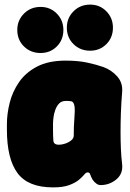

<svg xmlns="http://www.w3.org/2000/svg" viewBox="-20 -788 565 833"><path d="M210 25Q102 25 56 -37Q10 -99 10 -225V-250Q10 -294 22 -342Q34 -390 62.5 -431.5Q91 -473 140.5 -499Q190 -525 265 -525Q318 -525 358 -516.5Q398 -508 429 -497Q464 -484 488.5 -456.5Q513 -429 510 -390Q506 -341 504.5 -298Q503 -255 503 -216.5Q503 -178 504.5 -142.5Q506 -107 510 -74Q514 -34 484.5 -9.5Q455 15 416 15Q407 15 398 8.5Q389 2 382 -8Q374 -22 371.5 -31Q369 -40 360 -40Q353 -40 345 -30Q337 -20 322 -7.5Q307 5 280.5 15Q254 25 210 25ZM235 -160Q248 -160 263 -165Q278 -170 289 -179Q300 -188 300 -200Q300 -222 300.5 -235.5Q301 -249 302 -262.5Q303 -276 304 -298Q307 -349 286 -349Q281 -350 275.5 -350Q270 -350 265 -350Q247 -350 236.5 -339Q226 -328 220 -311.5Q214 -295 212 -278.5Q210 -262 210 -250V-225Q210 -196 211.5 -178Q213 -160 235 -160ZM156 -558Q113 -558 84 -586.5Q55 -615 55 -658Q55 -700 84 -729Q113 -758 156 -758Q198 -758 226.5 -729Q255 -700 255 -658Q255 -615 226.5 -586.5Q198 -558 156 -558ZM371 -568Q328 -568 299 -596.5Q270 -625 270 -668Q270 -710 299 -739Q328 -768 371 -768Q413 -768 441.5 -739Q470 -710 470 -668Q470 -625 441.5 -596.5Q413 -568 371 -568Z"/></svg>

Font: Winky Sans Black
Style: Regular
Weight: 900
Designer: Simon Atzbach
Foundry: typofactur
Version: Version 1.205